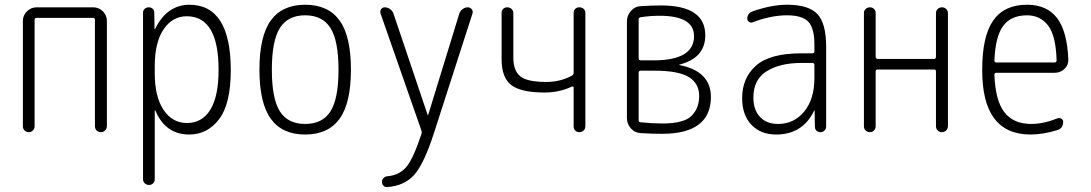

<svg xmlns="http://www.w3.org/2000/svg" viewBox="-20 -550 4540 799"><path d="M75.2 -24.4V-462.9Q75.2 -486.3 92.3 -502.9Q109.4 -519.5 131.8 -519.5H368.2Q391.6 -519.5 408.2 -502.9Q424.8 -486.3 424.8 -462.9V-25.4Q424.8 -14.6 417.5 -7.3Q410.2 0 399.9 0Q389.6 0 382.3 -6.8Q375 -13.7 375 -25.4V-467.8Q375 -475.6 367.2 -475.6H131.8Q124 -475.6 124 -467.8V-24.4Q124 -14.6 117.2 -7.3Q110.4 0 100.1 0Q89.8 0 82.5 -6.8Q75.2 -13.7 75.2 -24.4Z M624 -275.4V-245.1Q624 -147.5 660.6 -92.8Q697.3 -38.1 757.8 -38.1Q821.3 -38.1 855.5 -93.8Q889.6 -149.4 889.6 -259.8Q889.6 -481.4 757.8 -482.4Q697.3 -482.4 660.6 -427.7Q624 -373 624 -275.4ZM575.2 195.3V-497.1Q575.2 -506.8 582 -513.2Q588.9 -519.5 599.1 -519.5Q609.4 -519.5 615.7 -513.2Q622.1 -506.8 622.1 -497.1L623 -429.7Q623 -428.7 624 -428.7Q626 -428.7 626 -430.7Q674.8 -529.3 767.6 -530.3Q939.5 -530.3 940.4 -259.8Q940.4 -117.2 891.6 -53.7Q842.8 9.8 767.6 9.8Q668.9 9.8 627 -88.9Q627 -90.8 626 -90.8Q624 -90.8 624 -89.8V195.3Q624 206.1 617.2 212.9Q610.4 219.7 600.1 219.7Q589.8 219.7 582.5 212.9Q575.2 206.1 575.2 195.3Z M1355.5 -433.1Q1322.3 -486.3 1250 -486.3Q1177.7 -486.3 1144.5 -433.1Q1111.3 -379.9 1111.3 -259.8Q1111.3 -139.6 1144.5 -86.9Q1177.7 -34.2 1250 -34.2Q1322.3 -34.2 1355.5 -86.9Q1388.7 -139.6 1388.7 -259.8Q1388.7 -379.9 1355.5 -433.1ZM1393.1 -55.7Q1345.7 9.8 1250 9.8Q1154.3 9.8 1106.9 -55.7Q1059.6 -121.1 1059.6 -260.3Q1059.6 -399.4 1106.9 -464.8Q1154.3 -530.3 1250 -530.3Q1345.7 -530.3 1393.1 -464.8Q1440.4 -399.4 1440.4 -260.3Q1440.4 -121.1 1393.1 -55.7Z M1733.4 -7.8 1563.5 -494.1Q1560.5 -503.9 1565.9 -511.7Q1571.3 -519.5 1581.1 -519.5Q1592.8 -519.5 1603 -512.2Q1613.3 -504.9 1617.2 -494.1L1759.8 -71.3Q1759.8 -70.3 1760.7 -70.3Q1761.7 -70.3 1761.7 -71.3L1891.6 -494.1Q1895.5 -504.9 1905.3 -512.2Q1915 -519.5 1926.8 -519.5Q1936.5 -519.5 1942.9 -511.7Q1949.2 -503.9 1946.3 -494.1L1787.1 0Q1745.1 130.9 1704.1 177.2Q1663.1 223.6 1590.8 228.5Q1582 229.5 1575.7 222.7Q1569.3 215.8 1569.3 207Q1569.3 198.2 1575.7 191.4Q1582 184.6 1590.8 183.6Q1640.6 179.7 1669.9 146Q1699.2 112.3 1733.4 8.8Q1736.3 0 1733.4 -7.8Z M2246.1 -165Q2147.5 -165 2107.4 -196.3Q2067.4 -227.5 2067.4 -302.7V-496.1Q2067.4 -505.9 2073.7 -512.7Q2080.1 -519.5 2090.8 -519.5Q2101.6 -519.5 2108.9 -512.7Q2116.2 -505.9 2116.2 -496.1V-310.5Q2116.2 -256.8 2144.5 -232.9Q2172.9 -209 2252.9 -209Q2312.5 -209 2360.4 -235.4Q2367.2 -239.3 2367.2 -247.1V-496.1Q2367.2 -505.9 2373.5 -512.7Q2379.9 -519.5 2391.1 -519.5Q2402.3 -519.5 2409.2 -512.7Q2416 -505.9 2416 -496.1V-24.4Q2416 -14.6 2409.2 -7.3Q2402.3 0 2391.1 0Q2379.9 0 2373.5 -6.8Q2367.2 -13.7 2367.2 -24.4V-183.6Q2367.2 -192.4 2359.4 -189.5Q2307.6 -165 2246.1 -165Z M2637.7 -248V-49.8Q2637.7 -41 2647.5 -41Q2694.3 -36.1 2736.3 -36.1Q2826.2 -36.1 2857.9 -67.9Q2889.6 -99.6 2889.6 -150.4Q2889.6 -203.1 2846.2 -229.5Q2802.7 -255.9 2703.1 -255.9H2647.5Q2637.7 -255.9 2637.7 -248ZM2637.7 -469.7V-307.6Q2637.7 -298.8 2647.5 -298.8H2699.2Q2868.2 -298.8 2868.2 -399.4Q2868.2 -484.4 2724.6 -484.4Q2687.5 -484.4 2646.5 -478.5Q2637.7 -476.6 2637.7 -469.7ZM2646.5 3.9Q2622.1 2.9 2605.5 -15.6Q2588.9 -34.2 2588.9 -58.6V-460.9Q2588.9 -485.4 2605.5 -504.4Q2622.1 -523.4 2646.5 -524.4Q2688.5 -527.3 2730.5 -527.3Q2915 -527.3 2915 -403.3Q2915 -308.6 2807.6 -281.2Q2806.6 -281.2 2806.6 -280.3Q2806.6 -279.3 2807.6 -279.3Q2937.5 -253.9 2938.5 -147.5Q2938.5 6.8 2735.4 6.8Q2691.4 6.8 2646.5 3.9Z M3315.4 -288.1Q3225.6 -288.1 3170.4 -253.4Q3115.2 -218.8 3115.2 -144.5Q3115.2 -92.8 3142.6 -63.5Q3169.9 -34.2 3217.8 -34.2Q3284.2 -34.2 3326.7 -85.9Q3369.1 -137.7 3369.1 -224.6V-279.3Q3369.1 -288.1 3360.4 -288.1ZM3210 9.8Q3145.5 9.8 3106.9 -30.8Q3068.4 -71.3 3068.4 -141.6Q3068.4 -225.6 3126 -276.9Q3183.6 -328.1 3315.4 -328.1H3360.4Q3369.1 -328.1 3369.1 -335.9V-365.2Q3369.1 -432.6 3343.8 -459.5Q3318.4 -486.3 3254.9 -486.3Q3188.5 -486.3 3111.3 -457Q3104.5 -454.1 3097.2 -459Q3089.8 -463.9 3089.8 -471.7Q3089.8 -495.1 3112.3 -502.9Q3191.4 -530.3 3254.9 -530.3Q3344.7 -530.3 3381.3 -491.7Q3418 -453.1 3418 -355.5V-23.4Q3418 -13.7 3411.1 -6.8Q3404.3 0 3394 0Q3383.8 0 3377.4 -6.3Q3371.1 -12.7 3371.1 -23.4L3370.1 -89.8Q3370.1 -90.8 3369.1 -90.8Q3368.2 -90.8 3368.2 -89.8Q3320.3 9.8 3210 9.8Z M3575.2 -24.4V-496.1Q3575.2 -505.9 3582.5 -512.7Q3589.8 -519.5 3600.1 -519.5Q3610.4 -519.5 3617.2 -512.7Q3624 -505.9 3624 -496.1V-314.5Q3624 -305.7 3631.8 -304.7H3867.2Q3875 -304.7 3875 -314.5V-495.1Q3875 -505.9 3882.3 -512.7Q3889.6 -519.5 3899.9 -519.5Q3910.2 -519.5 3917.5 -512.7Q3924.8 -505.9 3924.8 -495.1V-25.4Q3924.8 -14.6 3917.5 -7.3Q3910.2 0 3899.9 0Q3889.6 0 3882.3 -6.8Q3875 -13.7 3875 -25.4V-252.9Q3875 -260.7 3867.2 -260.7H3631.8Q3624 -260.7 3624 -252.9V-24.4Q3624 -14.6 3617.2 -7.3Q3610.4 0 3600.1 0Q3589.8 0 3582.5 -6.8Q3575.2 -13.7 3575.2 -24.4Z M4253.9 -486.3Q4187.5 -486.3 4154.8 -442.4Q4122.1 -398.4 4118.2 -297.9Q4118.2 -290 4126 -290H4368.2Q4377 -290 4377 -298.8Q4374 -402.3 4341.3 -444.3Q4308.6 -486.3 4253.9 -486.3ZM4268.6 9.8Q4066.4 9.8 4067.4 -259.8Q4067.4 -399.4 4113.3 -464.8Q4159.2 -530.3 4253.9 -530.3Q4335.9 -530.3 4378.4 -475.6Q4420.9 -420.9 4425.8 -302.7Q4426.8 -279.3 4409.7 -263.2Q4392.6 -247.1 4369.1 -247.1H4126Q4118.2 -247.1 4118.2 -238.3Q4122.1 -131.8 4159.7 -83Q4197.3 -34.2 4271.5 -34.2Q4322.3 -34.2 4380.9 -57.6Q4388.7 -60.5 4396.5 -56.2Q4404.3 -51.8 4404.3 -43Q4404.3 -16.6 4380.9 -8.8Q4320.3 9.8 4268.6 9.8Z"/></svg>

Font: Rounded-X Mgen+ 1m light
Style: Regular
Weight: 200
Designer: [Source Han Sans]
Ryoko NISHIZUKA  (kana & ideographs); Paul D. Hunt (Latin, Greek & Cyrillic); Wenlong ZHANG  (bopomofo
Version: Version 1.059.20150602